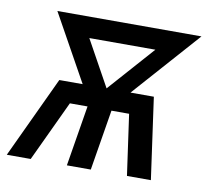

<svg xmlns="http://www.w3.org/2000/svg" viewBox="-73 -592 736 664"><g transform="rotate(10 295.5 -260.0)"><path d="M-9 0 125 -286H207L77 -520H583L375 -286H457L497 0H413L383 -213H321L286 0H202L237 -213H175L75 0ZM291 -286 434 -447H202Z"/></g></svg>

Font: Iosevka Extended Oblique
Style: Regular
Weight: 400
Width: 7
Italic angle: -9°
Monospace: yes
Designer: Belleve Invis
Foundry: Belleve Invis
Version: Version 32.0.1; ttfautohint (v1.8.4)